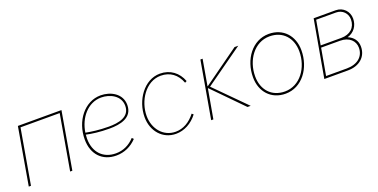

<svg xmlns="http://www.w3.org/2000/svg" viewBox="-21 -1082 3234 1644"><g transform="rotate(-20 1596.5 -259.5)"><path d="M43 0H63L150 -501H507L420 0H440L530 -520H133Z M840 7C912 7 977 -22 1028 -76L1014 -90C967 -39 909 -12 843 -12C729 -12 652 -88 652 -215L654 -251C703 -240 775 -230 863 -230C962 -230 1075 -252 1075 -369C1075 -473 977 -524 887 -524C740 -524 631 -382 631 -215C631 -77 715 7 840 7ZM656 -268C675 -397 763 -505 885 -505C964 -505 1056 -461 1056 -368C1056 -264 948 -248 863 -248C775 -248 702 -259 656 -268Z M1384 7C1459 7 1530 -31 1581 -98L1567 -110C1517 -46 1456 -11 1387 -11C1276 -11 1198 -104 1198 -223C1198 -359 1291 -506 1428 -506C1513 -506 1575 -459 1605 -378L1622 -387C1591 -471 1521 -525 1428 -525C1282 -525 1178 -370 1178 -219C1178 -91 1263 7 1384 7Z M1705 0H1725L1772 -266H1775L2036 0H2065L1794 -273L2141 -520H2107L1778 -284H1775L1816 -520H1796Z M2383 5C2534 5 2636 -137 2636 -299C2636 -432 2550 -526 2420 -526C2269 -526 2167 -384 2167 -222C2167 -89 2253 5 2383 5ZM2384 -15C2262 -15 2187 -102 2187 -223C2187 -371 2280 -504 2419 -504C2541 -504 2616 -417 2616 -296C2616 -148 2523 -15 2384 -15Z M2736 0H2951C3056 0 3126 -61 3126 -154C3126 -207 3097 -247 3046 -268C3107 -285 3145 -338 3145 -403C3145 -467 3097 -520 3028 -520H2828ZM2759 -19 2802 -262H2974C3059 -262 3106 -212 3106 -151C3106 -70 3044 -19 2948 -19ZM2805 -281 2844 -501H3025C3083 -501 3125 -457 3125 -402C3125 -328 3074 -281 2992 -281Z"/></g></svg>

Font: Fixel Text 20240404 Thin
Style: Italic
Weight: 100
Width: 4
Italic angle: -10°
Designer: AlfaBravo + MacPaw
Foundry: Kyrylo Tkachov, Marchela Mozhyna, Serhii Makarenko, Maria Weinstein, Zakhar Kryvoshyya
Version: Version 1.211;Glyphs 3.2 (3225)